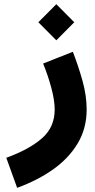

<svg xmlns="http://www.w3.org/2000/svg" viewBox="-20 -631 455 924"><path d="M187.5 -325.2Q210.4 -269.5 226.8 -209Q243.2 -148.4 243.2 -104Q243.2 -18.6 181.6 34.9Q120.1 88.4 10.3 128.4L62.5 272.9Q159.7 237.8 235.1 184.6Q310.5 131.3 353.8 59.3Q397 -12.7 397 -104Q397 -170.9 377 -242.4Q356.9 -314 330.6 -381.8ZM164.6 -523.9 251 -437 337.4 -523.9 251 -610.8Z"/></svg>

Font: Estedad-VF-FD Black
Style: Regular
Weight: 900
Designer: Amin Abedi
Version: Version 4.000